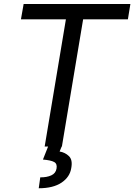

<svg xmlns="http://www.w3.org/2000/svg" viewBox="-20 -748 686 980"><path d="M86.9 -649.4 100.6 -727.5H645.5L632.8 -649.4H404.3L295.9 0H208L316.4 -649.4ZM226.6 -2.9H295.9L284.2 25.4Q312 29.8 331.8 48.8Q351.6 67.9 343.8 109.4Q336.9 155.3 294.2 184.1Q251.5 212.9 177.7 212.9L185.5 157.2Q218.3 157.7 241.5 147.2Q264.6 136.7 268.6 112.3Q272.9 87.9 256.3 78.9Q239.7 69.8 199.2 66.4Z"/></svg>

Font: Inter Tight
Style: Italic
Weight: 400
Italic angle: -9.39999°
Designer: Rasmus Andersson
Foundry: rsms
Version: Version 3.002